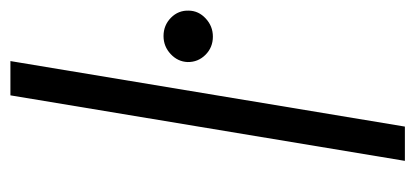

<svg xmlns="http://www.w3.org/2000/svg" viewBox="-226 -540 767 354"><g transform="rotate(-90 157.0 -363.5)"><path d="M220.9 -727.3 100.1 0H36.9L157.7 -727.3ZM266 -354Q246.1 -354 232.4 -367.7Q218.8 -381.4 219.1 -400.6Q219.8 -418.7 233.8 -431.8Q247.9 -445 267 -445Q286.9 -445 300.8 -431.3Q314.6 -417.6 313.9 -398.4Q313.6 -380.3 299.4 -367.2Q285.2 -354 266 -354Z"/></g></svg>

Font: Inter Light  BETA
Style: Italic
Weight: 300
Italic angle: 9.39999°
Designer: Rasmus Andersson
Foundry: rsms
Version: Version 3.011;git-f93a4a705